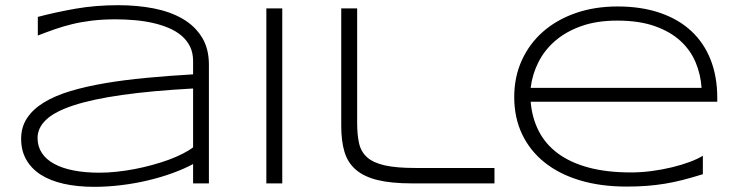

<svg xmlns="http://www.w3.org/2000/svg" viewBox="-20 -703 2835 736"><path d="M720.2 0V-74.2Q685.1 -55.2 640.4 -39.1Q595.7 -22.9 546.1 -11.2Q496.6 0.5 444.3 6.8Q392.1 13.2 341.8 13.2Q276.4 13.2 224.4 1.5Q172.4 -10.3 136.2 -33.4Q100.1 -56.6 80.6 -91.1Q61 -125.5 61 -170.9Q61 -215.8 83.7 -250.2Q106.4 -284.7 148.4 -310.3Q190.4 -335.9 249.8 -353.8Q309.1 -371.6 382.3 -384Q455.6 -396.5 540.8 -404.5Q626 -412.6 720.2 -418V-469.2Q720.2 -500.5 708.5 -524.4Q696.8 -548.3 675.8 -566.2Q654.8 -584 626.5 -595.9Q598.1 -607.9 565.2 -615.2Q532.2 -622.6 495.8 -625.7Q459.5 -628.9 422.9 -628.9Q373.5 -628.9 333 -624Q292.5 -619.1 257.3 -610.6Q222.2 -602.1 189.9 -590.8Q157.7 -579.6 125 -566.9V-638.2Q192.9 -656.2 269.8 -669.7Q346.7 -683.1 433.1 -683.1Q506.3 -683.1 569.8 -670.7Q633.3 -658.2 680.2 -630.9Q727.1 -603.5 753.9 -560.3Q780.8 -517.1 780.8 -455.1V0ZM720.2 -363.8Q560.5 -355 447.5 -338.9Q334.5 -322.8 262.7 -299.3Q190.9 -275.9 157.5 -244.6Q124 -213.4 124 -173.8Q124 -141.6 140.4 -116.7Q156.7 -91.8 187.5 -75Q218.3 -58.1 262.2 -49.6Q306.2 -41 360.8 -41Q393.1 -41 427.5 -44.7Q461.9 -48.3 496.1 -54.9Q530.3 -61.5 563.5 -70.6Q596.7 -79.6 626 -90.3Q655.3 -101.1 679.4 -113.3Q703.6 -125.5 720.2 -138.2Z M1001 0V-670.9H1062V0Z M1349.1 -231.9Q1349.1 -186.5 1356.4 -153.8Q1363.8 -121.1 1387.2 -100.1Q1410.6 -79.1 1454.8 -69.1Q1499 -59.1 1572.3 -59.1H1875.5V0H1560.1Q1479.5 0 1427 -12.9Q1374.5 -25.9 1343.5 -53Q1312.5 -80.1 1300.3 -121.6Q1288.1 -163.1 1288.1 -220.2V-670.9H1349.1Z M2674.3 -35.2Q2633.3 -22.5 2598.1 -13.4Q2563 -4.4 2528.8 1.2Q2494.6 6.8 2459.2 9.5Q2423.8 12.2 2381.3 12.2Q2282.7 12.2 2203.1 -11.7Q2123.5 -35.6 2067.6 -80.3Q2011.7 -125 1981.4 -188.5Q1951.2 -252 1951.2 -331.1Q1951.2 -407.7 1980.2 -471.7Q2009.3 -535.6 2061.5 -581.5Q2113.8 -627.4 2186.5 -652.8Q2259.3 -678.2 2347.2 -678.2Q2438.5 -678.2 2509.8 -653.8Q2581.1 -629.4 2629.9 -584Q2678.7 -538.6 2704.1 -473.9Q2729.5 -409.2 2729.5 -328.1V-313H2014.2Q2019.5 -250.5 2045.4 -200.2Q2071.3 -149.9 2118.9 -114.7Q2166.5 -79.6 2236.1 -60.8Q2305.7 -42 2398.4 -42Q2438 -42 2478.5 -47.4Q2519 -52.7 2556.2 -61.8Q2593.3 -70.8 2624 -82.3Q2654.8 -93.8 2674.3 -106ZM2669.4 -366.2Q2666 -417.5 2646.5 -464.1Q2627 -510.7 2588.1 -546.4Q2549.3 -582 2489.5 -603Q2429.7 -624 2346.2 -624Q2267.6 -624 2208.5 -603Q2149.4 -582 2108.4 -546.6Q2067.4 -511.2 2043.9 -464.6Q2020.5 -418 2014.2 -366.2Z"/></svg>

Font: Syncopate
Style: Regular
Weight: 400
Width: 7
Version: Version 001.001